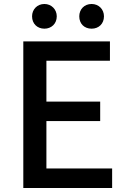

<svg xmlns="http://www.w3.org/2000/svg" viewBox="-20 -944 640 964"><path d="M97 -736V0H543V-98H213V-336H483V-434H213V-639H532V-736ZM378 -862C378 -825 403 -800 440 -800C476 -800 502 -825 502 -862C502 -897 476 -924 440 -924C403 -924 378 -897 378 -862ZM203 -800C238 -800 265 -825 265 -862C265 -897 238 -924 203 -924C167 -924 141 -897 141 -862C141 -825 167 -800 203 -800Z"/></svg>

Font: Kinto Sans Med
Style: Regular
Weight: 500
Designer: Authors: Ryoko NISHIZUKA  (kana & ideographs); Paul D. Hunt (Latin, Greek & Cyrillic); Wenlong ZHANG  (bopomofo); Sandol
Foundry: Adobe Systems Incorporated, ookami Inc.
Version: Version 0.001